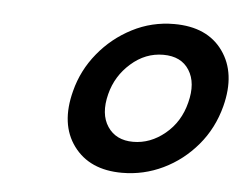

<svg xmlns="http://www.w3.org/2000/svg" viewBox="-34 -756 495 389"><g transform="rotate(5 213.0 -561.0)"><path d="M306 -716Q373.5 -716 405.2 -671.5Q437 -627 419.5 -559Q407.5 -513 378.5 -478.8Q349.5 -444.5 310 -425.5Q270.5 -406.5 226.5 -406.5Q160.5 -406.5 128 -450.5Q95.5 -494.5 113.5 -563Q124.5 -606 152.8 -640.5Q181 -675 220.8 -695.5Q260.5 -716 306 -716ZM289.5 -652Q253 -652 223.8 -626.2Q194.5 -600.5 185 -563Q174.5 -522 191.5 -496.5Q208.5 -471 243.5 -471Q278.5 -471 308.2 -495.5Q338 -520 348 -560Q358.5 -600.5 342.2 -626.2Q326 -652 289.5 -652Z"/></g></svg>

Font: Fraunces 72pt S100 SemiBold
Style: Italic
Weight: 600
Italic angle: -16°
Version: Version 1.000; ttfautohint (v1.8.3)